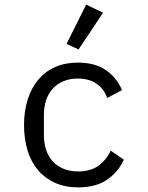

<svg xmlns="http://www.w3.org/2000/svg" viewBox="-20 -799 640 831"><path d="M318 12Q262 12 218.5 -7.5Q175 -27 145 -62Q115 -97 99.5 -147Q84 -197 84 -258Q84 -319 100 -369Q116 -419 146 -454.5Q176 -490 219 -509Q262 -528 317 -528Q392 -528 439 -495Q486 -462 508 -409L444 -375Q430 -415 397.5 -437Q365 -459 317 -459Q282 -459 254.5 -447.5Q227 -436 208 -415Q189 -394 179.5 -365Q170 -336 170 -302V-214Q170 -180 179.5 -151Q189 -122 208 -101Q227 -80 255 -68.5Q283 -57 319 -57Q371 -57 405 -81Q439 -105 459 -147L516 -108Q493 -56 444.5 -22Q396 12 318 12ZM320 -585 268 -609 353 -779 426 -744Z"/></svg>

Font: IBM Plex Mono
Style: Regular
Weight: 400
Monospace: yes
Designer: Mike Abbink, Paul van der Laan, Pieter van Rosmalen
Foundry: Bold Monday
Version: Version 2.3